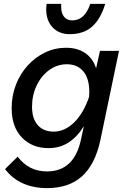

<svg xmlns="http://www.w3.org/2000/svg" viewBox="-20 -759 652 989"><path d="M6 112 71 48Q128 124 222 124Q362 124 397 -40L412 -109Q378 -54 333 -25Q288 4 230 4Q145 4 92.5 -51Q40 -106 40 -202Q40 -266 62 -322.5Q84 -379 122.5 -421.5Q161 -464 212 -488.5Q263 -513 320 -513Q379 -513 419 -485.5Q459 -458 475 -407L495 -497H593L497 -37Q470 88 402.5 149Q335 210 222 210Q153 210 98 185.5Q43 161 6 112ZM145 -209Q145 -148 174.5 -114.5Q204 -81 257 -81Q313 -81 361.5 -128Q410 -175 439 -260Q440 -273 440 -286Q440 -354 409.5 -391Q379 -428 324 -428Q275 -428 234 -398.5Q193 -369 169 -319Q145 -269 145 -209ZM220 -739H296Q295 -735 295 -731Q295 -727 295 -724Q295 -691 310 -672.5Q325 -654 352 -654Q417 -654 445 -739H522Q498 -660 454 -621.5Q410 -583 339 -583Q284 -583 251 -618Q218 -653 218 -711Q218 -716 218.5 -722Q219 -728 220 -739Z"/></svg>

Font: Wix Madefor Text Medium
Style: Italic
Weight: 500
Italic angle: -12°
Designer: Dalton Maag Ltd
Foundry: Dalton Maag Ltd
Version: Version 3.100